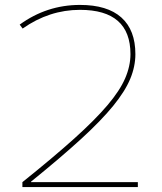

<svg xmlns="http://www.w3.org/2000/svg" viewBox="-20 -760 660 780"><path d="M71 -20Q197 -121 281.5 -197Q366 -273 416.5 -332.5Q467 -392 488.5 -442Q510 -492 510 -540Q510 -720 305 -720Q180 -720 72 -644L60 -660Q170 -740 305 -740Q416 -740 473 -689Q530 -638 530 -540Q530 -490 509 -439.5Q488 -389 439.5 -329.5Q391 -270 309 -195Q227 -120 106 -22V-20H540V0H71Z"/></svg>

Font: M PLUS 2 Thin Thin
Style: Regular
Weight: 250
Version: Version 1.001